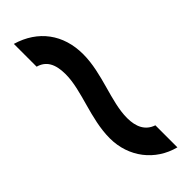

<svg xmlns="http://www.w3.org/2000/svg" viewBox="12 -526 542 542"><g transform="rotate(45 283.0 -255.0)"><path d="M548 -315H460C450 -285 424 -273 389 -273C324 -273 251 -313 174 -313C95 -313 37 -270 15 -195H106C114 -224 137 -238 179 -238C244 -238 317 -198 395 -198C470 -198 530 -245 548 -315Z"/></g></svg>

Font: Perun SemiBold
Style: Regular
Weight: 600
Foundry: Copyright (c) Stefan Peev, Context Ltd, 2016
Version: Version 1.089